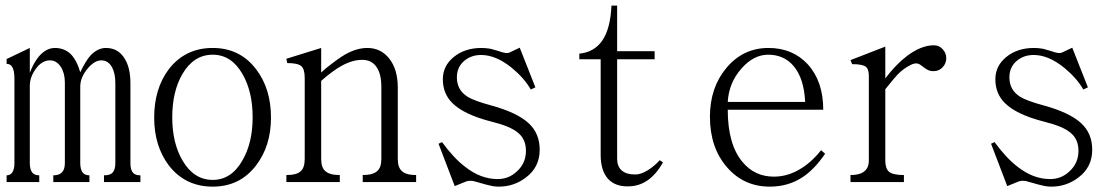

<svg xmlns="http://www.w3.org/2000/svg" viewBox="-20 -658 4040 695"><path d="M3.9 1H122.1V-23.4Q106.4 -23.4 97.7 -32.2Q87.9 -43.9 87.9 -67.4V-347.7Q87.9 -377.9 108.4 -407.2Q130.9 -439.5 161.1 -439.5Q184.6 -439.5 200.2 -416Q214.8 -392.6 214.8 -359.4V-67.4Q214.8 -43 202.1 -32.2Q192.4 -23.4 172.9 -23.4V1H303.7V-23.4Q288.1 -23.4 280.3 -32.2Q270.5 -43.9 270.5 -67.4V-344.7Q270.5 -377 295.9 -408.2Q321.3 -439.5 346.7 -439.5Q372.1 -439.5 385.7 -414.1Q397.5 -392.6 397.5 -356.4V-67.4Q397.5 -43 386.7 -32.2Q377.9 -23.4 356.4 -23.4V1H488.3V-23.4Q469.7 -23.4 461.9 -32.2Q452.1 -43 452.1 -67.4V-356.4Q452.1 -412.1 431.6 -445.3Q408.2 -484.4 363.3 -484.4Q333 -484.4 306.6 -456.1Q289.1 -435.5 270.5 -396.5Q257.8 -440.4 235.4 -462.9Q211.9 -484.4 178.7 -484.4Q147.5 -484.4 121.1 -454.1Q101.6 -430.7 87.9 -394.5V-484.4L3.9 -444.3V-426.8Q16.6 -426.8 23.4 -417Q32.2 -404.3 32.2 -373V-67.4Q32.2 -43.9 23.4 -32.2Q15.6 -23.4 3.9 -23.4Z M750 -484.4Q650.4 -484.4 590.8 -407.2Q538.1 -336.9 538.1 -232.4Q538.1 -129.9 590.8 -59.6Q650.4 17.6 750 17.6Q848.6 17.6 907.2 -59.6Q960.9 -129.9 960.9 -232.4Q960.9 -336.9 907.2 -407.2Q848.6 -484.4 750 -484.4ZM750 -460Q817.4 -460 857.4 -390.6Q894.5 -327.1 894.5 -233.4Q894.5 -140.6 857.4 -77.1Q817.4 -6.8 750 -6.8Q681.6 -6.8 640.6 -77.1Q603.5 -140.6 603.5 -233.4Q603.5 -327.1 640.6 -390.6Q681.6 -460 750 -460Z M1016.6 1H1210V-24.4Q1173.8 -24.4 1158.2 -38.1Q1142.6 -50.8 1142.6 -83V-365.2Q1184.6 -402.3 1216.8 -419.9Q1255.9 -441.4 1291 -441.4Q1326.2 -441.4 1343.8 -414.1Q1360.4 -389.6 1360.4 -343.8V-83Q1360.4 -50.8 1344.7 -38.1Q1329.1 -24.4 1293 -24.4V1H1486.3V-24.4Q1450.2 -24.4 1435.5 -38.1Q1419.9 -50.8 1419.9 -83V-340.8Q1419.9 -407.2 1388.7 -446.3Q1358.4 -484.4 1309.6 -484.4Q1271.5 -484.4 1229.5 -460.9Q1204.1 -446.3 1160.2 -411.1L1142.6 -395.5V-484.4L1016.6 -445.3L1019.5 -429.7Q1057.6 -429.7 1070.3 -418.9Q1083 -408.2 1083 -376V-83Q1083 -50.8 1068.4 -38.1Q1053.7 -24.4 1016.6 -24.4Z M1580.1 -143.6 1567.4 -137.7 1626 15.6 1667 -1Q1677.7 -4.9 1692.4 -2.9Q1701.2 -1 1720.7 4.9Q1740.2 10.7 1750 12.7Q1768.6 17.6 1785.2 17.6Q1840.8 17.6 1883.8 -15.6Q1933.6 -52.7 1933.6 -116.2Q1933.6 -175.8 1892.6 -212.9Q1850.6 -251 1757.8 -276.4Q1696.3 -293 1672.9 -307.6Q1633.8 -332 1633.8 -377.9Q1633.8 -415 1660.2 -437.5Q1685.5 -459 1721.7 -459Q1775.4 -459 1833 -412.1Q1877.9 -375 1901.4 -334L1918 -341.8L1861.3 -485.4L1824.2 -467.8Q1817.4 -464.8 1806.6 -466.8Q1799.8 -467.8 1783.2 -473.6Q1766.6 -478.5 1755.9 -481.4Q1738.3 -484.4 1722.7 -484.4Q1663.1 -484.4 1623 -452.1Q1583 -419.9 1583 -371.1Q1583 -319.3 1617.2 -285.2Q1659.2 -243.2 1758.8 -217.8Q1826.2 -201.2 1853.5 -178.7Q1883.8 -155.3 1883.8 -112.3Q1883.8 -67.4 1851.6 -38.1Q1822.3 -9.8 1781.2 -9.8Q1719.7 -9.8 1663.1 -54.7Q1623 -85 1580.1 -143.6Z M2077.1 -443.4H2154.3V-96.7Q2154.3 -40 2181.6 -9.8Q2208 17.6 2253.9 16.6Q2291 16.6 2322.3 -3.9Q2355.5 -26.4 2379.9 -70.3L2368.2 -78.1Q2347.7 -55.7 2325.2 -42Q2300.8 -26.4 2279.3 -26.4Q2247.1 -26.4 2230.5 -41Q2213.9 -55.7 2213.9 -83V-443.4H2349.6V-472.7H2213.9V-637.7H2193.4Q2189.5 -552.7 2159.2 -509.8Q2129.9 -468.8 2077.1 -463.9Z M2952.1 -114.3Q2915 -67.4 2871.1 -43Q2828.1 -18.6 2781.2 -18.6Q2711.9 -18.6 2668 -71.3Q2614.3 -134.8 2614.3 -260.7H2960Q2960 -363.3 2904.3 -424.8Q2849.6 -484.4 2761.7 -484.4Q2669.9 -484.4 2609.4 -412.1Q2549.8 -340.8 2549.8 -235.4Q2549.8 -123 2612.3 -51.8Q2672.9 17.6 2766.6 17.6Q2834 17.6 2886.7 -17.6Q2928.7 -45.9 2966.8 -101.6ZM2894.5 -289.1H2614.3Q2618.2 -358.4 2664.1 -410.2Q2708 -460 2760.7 -460Q2818.4 -460 2853.5 -418Q2890.6 -373 2894.5 -289.1Z M3058.6 1H3252V-24.4Q3212.9 -24.4 3198.2 -36.1Q3184.6 -47.9 3184.6 -77.1V-334V-335Q3215.8 -374 3229.5 -388.7Q3252 -411.1 3276.4 -422.9Q3291 -430.7 3302.7 -427.7Q3309.6 -425.8 3320.3 -417Q3330.1 -409.2 3335.9 -406.2Q3345.7 -400.4 3358.4 -400.4Q3379.9 -400.4 3392.6 -415Q3405.3 -428.7 3405.3 -447.3Q3405.3 -465.8 3392.6 -479.5Q3379.9 -494.1 3360.4 -494.1Q3314.5 -494.1 3262.7 -455.1Q3222.7 -424.8 3184.6 -374V-489.3L3058.6 -440.4L3064.5 -425.8Q3100.6 -425.8 3113.3 -417Q3125 -408.2 3125 -383.8V-77.1Q3125 -48.8 3106.4 -36.1Q3090.8 -24.4 3058.6 -24.4Z M3580.1 -143.6 3567.4 -137.7 3626 15.6 3667 -1Q3677.7 -4.9 3692.4 -2.9Q3701.2 -1 3720.7 4.9Q3740.2 10.7 3750 12.7Q3768.6 17.6 3785.2 17.6Q3840.8 17.6 3883.8 -15.6Q3933.6 -52.7 3933.6 -116.2Q3933.6 -175.8 3892.6 -212.9Q3850.6 -251 3757.8 -276.4Q3696.3 -293 3672.9 -307.6Q3633.8 -332 3633.8 -377.9Q3633.8 -415 3660.2 -437.5Q3685.5 -459 3721.7 -459Q3775.4 -459 3833 -412.1Q3877.9 -375 3901.4 -334L3918 -341.8L3861.3 -485.4L3824.2 -467.8Q3817.4 -464.8 3806.6 -466.8Q3799.8 -467.8 3783.2 -473.6Q3766.6 -478.5 3755.9 -481.4Q3738.3 -484.4 3722.7 -484.4Q3663.1 -484.4 3623 -452.1Q3583 -419.9 3583 -371.1Q3583 -319.3 3617.2 -285.2Q3659.2 -243.2 3758.8 -217.8Q3826.2 -201.2 3853.5 -178.7Q3883.8 -155.3 3883.8 -112.3Q3883.8 -67.4 3851.6 -38.1Q3822.3 -9.8 3781.2 -9.8Q3719.7 -9.8 3663.1 -54.7Q3623 -85 3580.1 -143.6Z"/></svg>

Font: BatangChe
Style: Regular
Weight: 400
Monospace: yes
Version: Version 2.21